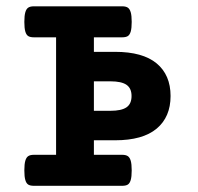

<svg xmlns="http://www.w3.org/2000/svg" viewBox="-20 -600 640 620"><path d="M405.3 -529.3Q405.3 -508.8 402.1 -498Q398.9 -487.3 392.6 -483.4Q386.2 -479.5 374.5 -479.5H283.2V-432.6H351.6Q440.9 -432.6 485.8 -395.3Q530.8 -357.9 530.8 -290Q530.8 -222.2 485.8 -184.6Q440.9 -147 351.6 -147H283.2V-100.1H374.5Q386.2 -100.1 392.6 -95.9Q398.9 -91.8 402.1 -81.1Q405.3 -70.3 405.3 -49.8Q405.3 -29.3 402.1 -18.6Q398.9 -7.8 392.6 -3.9Q386.2 0 374.5 0H89.4Q77.6 0 71.3 -3.9Q64.9 -7.8 61.8 -18.6Q58.6 -29.3 58.6 -49.8Q58.6 -70.3 61.8 -81.1Q64.9 -91.8 71.3 -95.9Q77.6 -100.1 89.4 -100.1H161.1V-479.5H89.4Q77.6 -479.5 71.3 -483.4Q64.9 -487.3 61.8 -498Q58.6 -508.8 58.6 -529.3Q58.6 -549.8 61.8 -560.5Q64.9 -571.3 71.3 -575.4Q77.6 -579.6 89.4 -579.6H374.5Q386.2 -579.6 392.6 -575.4Q398.9 -571.3 402.1 -560.5Q405.3 -549.8 405.3 -529.3ZM283.2 -242.2H336.4Q372.1 -242.2 388.4 -253.4Q404.8 -264.6 404.8 -290Q404.8 -314.9 388.4 -326.2Q372.1 -337.4 336.4 -337.4H283.2Z"/></svg>

Font: Courier Prime
Style: Bold
Weight: 700
Designer: Alan Dague-Greene, Quote-Unquote Apps
Foundry: Quote-Unquote Apps
Version: Version 3.018